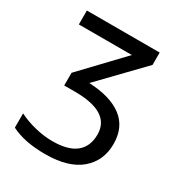

<svg xmlns="http://www.w3.org/2000/svg" viewBox="-171 -830 893 957"><g transform="rotate(30 275.0 -352.0)"><path d="M470 -643 242 -407Q365 -402 432 -351.5Q499 -301 499 -204Q499 -107 430 -48.5Q361 10 227 10Q109 10 32 -29V-111Q76 -89 127.5 -76.5Q179 -64 227 -64Q317 -64 361.5 -100Q406 -136 406 -205Q406 -334 202 -334H140V-407L356 -634H51V-714H470Z"/></g></svg>

Font: Noto Sans Display
Style: Regular
Weight: 400
Designer: Monotype Design team
Foundry: Monotype Imaging Inc.
Version: Version 1.000